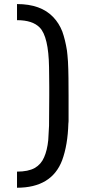

<svg xmlns="http://www.w3.org/2000/svg" viewBox="-20 -797 415 931"><path d="M62.5 35.2Q116.7 35.2 148.4 17.6Q179.2 0 193.8 -34.2Q209 -68.4 213.9 -117.2Q216.3 -151.4 217.8 -187.5Q218.8 -303.7 218.8 -332V-377.4Q218.3 -385.7 218.3 -430.7Q218.3 -467.3 217.8 -471.7Q215.3 -619.1 172.9 -663.1Q138.2 -699.2 62.5 -699.2V-777.3Q178.2 -777.3 238.3 -713.9Q266.6 -684.1 282.2 -644Q296.4 -604 304.7 -551.8Q307.1 -533.7 309.6 -498.5Q311.5 -464.4 312 -418.5Q312.5 -405.3 312.5 -332V-291V-239.7V-218.3V-210Q312 -206.5 312 -202.6Q311.5 -200.7 311.5 -197.8Q308.6 -94.2 281.2 -19.5Q230.5 113.3 62.5 113.3Z"/></svg>

Font: Michroma+
Style: Regular
Weight: 400
Designer: beogot
Foundry: beogot
Version: Version